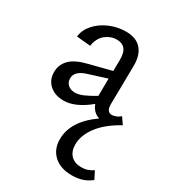

<svg xmlns="http://www.w3.org/2000/svg" viewBox="-174 -517 809 900"><g transform="rotate(30 230.0 -66.5)"><path d="M460 255Q437 273 412.5 281Q388 289 356 289Q295 289 259.5 256.5Q224 224 224 170Q224 72 335 -6Q299 -18 285 -56Q211 5 148 5Q101 5 72 -21Q43 -47 43 -89Q43 -129 70.5 -157.5Q98 -186 163 -202L281 -232L282 -288Q283 -331 267.5 -349.5Q252 -368 223 -368Q190 -368 162.5 -346Q135 -324 128 -280L53 -287Q57 -324 84.5 -355Q112 -386 154 -404Q196 -422 242 -422Q297 -422 325 -390Q353 -358 352 -299L349 -91Q349 -50 378 -50Q388 -50 400.5 -55Q413 -60 423 -69L447 -34Q374 6 336.5 55.5Q299 105 299 155Q299 192 319.5 213Q340 234 375 234Q395 234 409.5 229Q424 224 439 214ZM279 -96V-104L280 -190L182 -159Q123 -141 123 -101Q123 -80 137.5 -67Q152 -54 175 -54Q195 -54 219.5 -64.5Q244 -75 279 -96Z"/></g></svg>

Font: Ysabeau Medium
Style: Regular
Weight: 500
Designer: Christian Thalmann (Catharsis Fonts)
Version: Version 0.003